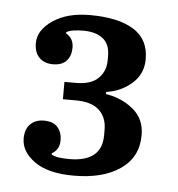

<svg xmlns="http://www.w3.org/2000/svg" viewBox="-38 -740 419 452"><g transform="rotate(5 172.0 -514.0)"><path d="M152 -324Q91 -324 59 -347Q27 -370 27 -401Q27 -423 39 -435Q51 -447 71 -447Q93 -447 103.5 -435Q114 -423 114 -404Q114 -382 96 -372V-369Q103 -365 114 -363.5Q125 -362 138 -362Q215 -362 215 -425V-438Q215 -467 197 -484Q179 -501 141 -501H111V-542H138Q174 -542 191 -559Q208 -576 208 -601V-612Q208 -640 191 -653Q174 -666 145 -666Q133 -666 122.5 -664.5Q112 -663 105 -659V-656Q123 -646 123 -624Q123 -605 112.5 -593Q102 -581 80 -581Q60 -581 48 -593Q36 -605 36 -627Q36 -658 70 -681Q104 -704 157 -704Q224 -704 260.5 -681.5Q297 -659 297 -612Q297 -577 271.5 -554.5Q246 -532 211 -527V-522Q249 -516 276 -493.5Q303 -471 303 -433Q303 -381 262 -352.5Q221 -324 152 -324Z"/></g></svg>

Font: IBM Plex Serif Medium
Style: Regular
Weight: 500
Designer: Mike Abbink, Paul van der Laan, Pieter van Rosmalen
Foundry: Bold Monday
Version: Version 2.5